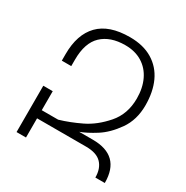

<svg xmlns="http://www.w3.org/2000/svg" viewBox="-172 -905 1018 1050"><g transform="rotate(30 337.0 -380.0)"><path d="M630.4 -1V0H570.8Q570.8 -56.6 540 -88.9Q509.3 -121.1 442.4 -121.1H132.8V0H73.2V-292.5H132.8V-172.4H236.3Q299.8 -190.9 367.7 -223.6Q435.5 -256.3 493.4 -322.8Q551.3 -389.2 551.3 -487.3Q551.3 -553.7 527.3 -603.8Q503.4 -653.8 458.5 -681.4Q413.6 -709 351.6 -709Q257.8 -709 204.8 -658.9Q151.9 -608.9 151.9 -502.4V-461.9H92.3V-503.4Q92.3 -627.4 156.5 -693.6Q220.7 -759.8 351.6 -759.8Q436.5 -759.8 494.6 -724.6Q552.7 -689.5 581.8 -626.5Q610.8 -563.5 610.8 -479Q610.8 -386.7 564.7 -321.3Q518.6 -255.9 464.1 -221.4Q409.7 -187 369.1 -172.4H455.1Q630.4 -172.4 630.4 -1Z"/></g></svg>

Font: Mardoto Light
Style: Regular
Weight: 400
Designer: Christian Robertson, Vahan Hovhannisyan
Foundry: Google
Version: Version 1.000